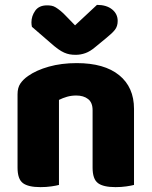

<svg xmlns="http://www.w3.org/2000/svg" viewBox="-20 -760 623 788"><path d="M530 -1Q519 2 498.5 5Q478 8 454 8Q404 8 382 -8.5Q360 -25 360 -72V-308Q360 -339 341.5 -353.5Q323 -368 293 -368Q273 -368 255.5 -363Q238 -358 222 -350V-1Q211 2 190.5 5Q170 8 146 8Q96 8 74 -8.5Q52 -25 52 -72V-373Q52 -400 63.5 -417Q75 -434 95 -448Q129 -472 180.5 -486.5Q232 -501 295 -501Q408 -501 469 -451.5Q530 -402 530 -313ZM288 -656 378 -740Q417 -740 440 -721.5Q463 -703 463 -674Q463 -652 451.5 -637.5Q440 -623 415 -603L370 -566Q350 -549 330.5 -542Q311 -535 291 -535Q277 -535 266 -537Q255 -539 243.5 -544Q232 -549 218 -559Q204 -569 185 -586L111 -650Q110 -655 109.5 -659Q109 -663 109 -668Q109 -694 124.5 -716Q140 -738 173 -738Q183 -738 191.5 -736.5Q200 -735 209 -729.5Q218 -724 229 -715Q240 -706 254 -691Z"/></svg>

Font: Baloo Thambi 2 ExtraBold
Style: Regular
Weight: 800
Designer: Aadarsh Rajan and Ek Type
Foundry: Ek Type
Version: Version 1.640;hotconv 1.0.111;makeotfexe 2.5.65597; ttfautoh